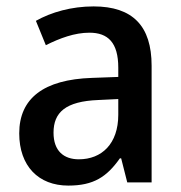

<svg xmlns="http://www.w3.org/2000/svg" viewBox="-20 -569 565 599"><path d="M272 -549C203 -549 140 -531 92 -504L123 -428C167 -450 213 -467 259 -467C317 -467 349 -436 349 -358V-329L267 -326C116 -321 40 -262 40 -153C40 -51 100 10 193 10C272 10 313 -17 354 -75H358L377 0H453V-364C453 -488 394 -549 272 -549ZM287 -257 349 -260V-211C349 -120 297 -72 226 -72C179 -72 147 -98 147 -155C147 -218 184 -253 287 -257Z"/></svg>

Font: Noto Sans Bengali SemiCondensed Medium
Style: Regular
Weight: 500
Width: 4
Designer: Joana Ranito - Universal Thirst; Jelle Bosma - Monotype Design Team
Foundry: Universal Thirst ehf.
Version: Version 3.000